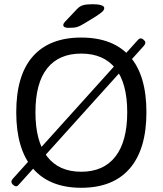

<svg xmlns="http://www.w3.org/2000/svg" viewBox="-20 -884 771 910"><path d="M70 -10Q63 -1 56 -1Q52 -1 46.5 -4.5Q41 -8 37.5 -13Q34 -18 34 -22Q34 -29 40 -36L633 -694Q640 -702 647 -702Q652 -702 657 -698.5Q662 -695 665.5 -690.5Q669 -686 669 -682Q669 -676 663 -668ZM365 6Q215 6 136 -85.5Q57 -177 57 -352Q57 -528 136 -617Q215 -706 365 -706Q516 -706 595 -617Q674 -528 674 -352Q674 -177 595 -85.5Q516 6 365 6ZM365 -70Q471 -70 527 -142Q583 -214 583 -352Q583 -490 527 -560Q471 -630 365 -630Q259 -630 203.5 -560Q148 -490 148 -352Q148 -214 203.5 -142Q259 -70 365 -70ZM306 -752Q280 -752 280 -765Q280 -769 282.5 -773.5Q285 -778 291 -784L345 -841Q358 -855 374 -859.5Q390 -864 421 -864Q444 -864 459 -859.5Q474 -855 474 -846Q474 -838 467 -830.5Q460 -823 434 -806L380 -773Q359 -760 345 -756Q331 -752 306 -752Z"/></svg>

Font: Asap
Style: Regular
Weight: 400
Designer: Pablo Cosgaya
Foundry: Omnibus-Type
Version: Version 3.001